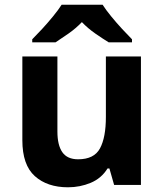

<svg xmlns="http://www.w3.org/2000/svg" viewBox="-20 -786 697 816"><path d="M579 -546V0H465L445 -70H437Q411 -28 365.5 -9Q320 10 269 10Q181 10 128 -37.5Q75 -85 75 -190V-546H224V-227Q224 -169 245 -139Q266 -109 312 -109Q380 -109 405 -155.5Q430 -202 430 -289V-546ZM416 -766Q430 -744 452.5 -716.5Q475 -689 499 -663Q523 -637 541 -619V-606H442Q416 -622 385 -643.5Q354 -665 328 -692Q302 -665 272 -644Q242 -623 216 -606H117V-619Q136 -638 159.5 -663.5Q183 -689 205.5 -716.5Q228 -744 242 -766Z"/></svg>

Font: Noto Sans Tangsa
Style: Bold
Weight: 700
Version: Version 1.504